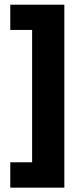

<svg xmlns="http://www.w3.org/2000/svg" viewBox="-20 -696 360 840"><path d="M261.5 125H25V14H120.5V-565H25V-675.5H261.5Z"/></svg>

Font: Anek Gurmukhi
Style: Bold
Weight: 700
Designer: Sarang Kulkarni (Gurmukhi), Yesha Goshar (Latin)
Foundry: Ek Type
Version: Version 1.003